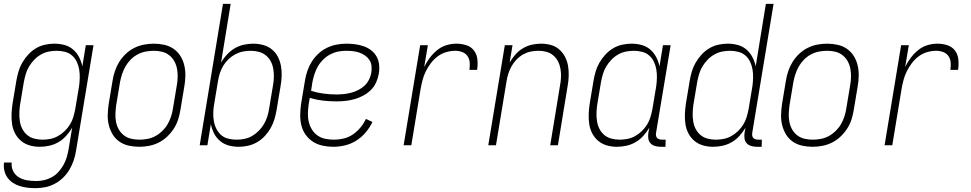

<svg xmlns="http://www.w3.org/2000/svg" viewBox="-25 -755 5045 998"><path d="M160 223Q138 223 117.5 220.5Q97 218 77.5 212Q58 206 41 194.5Q24 183 13 167Q2 151 -2.5 131Q-7 111 -4 90H36Q33 114 43.5 134.5Q54 155 73 166.5Q92 178 115.5 182Q139 186 163 186Q183 186 203.5 181.5Q224 177 243.5 166.5Q263 156 278 139.5Q293 123 304 104Q315 85 321 65Q327 45 331 24L350 -91Q337 -69 319 -49Q301 -29 278.5 -16Q256 -3 231 2.5Q206 8 182 8Q155 8 130 1Q105 -6 85.5 -22Q66 -38 54 -60.5Q42 -83 38 -108.5Q34 -134 35 -161Q36 -188 40 -215L60 -335Q64 -359 71 -383Q78 -407 91 -429.5Q104 -452 122 -471.5Q140 -491 162 -504Q184 -517 208.5 -522.5Q233 -528 257 -528Q285 -528 310.5 -521Q336 -514 355 -497.5Q374 -481 386 -458Q398 -435 403 -410L421 -520H461L370 30Q366 55 357.5 80Q349 105 335.5 127.5Q322 150 302.5 169Q283 188 259 200.5Q235 213 210 218Q185 223 160 223ZM196 -29Q216 -29 236.5 -33Q257 -37 276 -47.5Q295 -58 311 -73.5Q327 -89 338.5 -107.5Q350 -126 356 -146.5Q362 -167 366 -187L386 -307Q389 -329 389.5 -351Q390 -373 386.5 -394Q383 -415 374 -434Q365 -453 349.5 -466.5Q334 -480 313 -485.5Q292 -491 270 -491Q250 -491 229 -487Q208 -483 188.5 -472Q169 -461 153.5 -445Q138 -429 126.5 -410Q115 -391 109 -370.5Q103 -350 99 -329L79 -209Q76 -188 75.5 -166Q75 -144 78.5 -123Q82 -102 91.5 -84Q101 -66 116.5 -53Q132 -40 153 -34.5Q174 -29 196 -29Z M699 8Q671 8 644 2Q617 -4 595.5 -19Q574 -34 560.5 -56.5Q547 -79 540.5 -105Q534 -131 535 -159Q536 -187 540 -215L560 -335Q564 -361 572.5 -386Q581 -411 595 -433.5Q609 -456 629 -475Q649 -494 673 -506Q697 -518 723 -523Q749 -528 774 -528Q802 -528 829 -522Q856 -516 877.5 -501Q899 -486 913 -463.5Q927 -441 933 -415Q939 -389 938.5 -361Q938 -333 933 -305L913 -185Q909 -159 901 -134Q893 -109 878.5 -86.5Q864 -64 844 -45Q824 -26 800 -14Q776 -2 750 3Q724 8 699 8ZM700 -29Q720 -29 741.5 -33Q763 -37 782.5 -47.5Q802 -58 818.5 -74Q835 -90 846 -109Q857 -128 864 -149Q871 -170 874 -191L894 -311Q898 -333 898.5 -355Q899 -377 895 -398Q891 -419 881 -437Q871 -455 854.5 -468Q838 -481 817.5 -486Q797 -491 774 -491Q754 -491 732.5 -487Q711 -483 691 -472.5Q671 -462 655 -446Q639 -430 628 -411Q617 -392 610 -371Q603 -350 599 -329L579 -209Q576 -187 575 -165Q574 -143 578 -122Q582 -101 592 -83Q602 -65 618.5 -52Q635 -39 656 -34Q677 -29 700 -29Z M1216 8Q1188 8 1163 1Q1138 -6 1118.5 -22.5Q1099 -39 1087.5 -62Q1076 -85 1071 -110L1053 0H1013L1134 -735H1174L1124 -429Q1136 -451 1154.5 -471Q1173 -491 1195 -504Q1217 -517 1242 -522.5Q1267 -528 1291 -528Q1318 -528 1343.5 -521Q1369 -514 1388.5 -498Q1408 -482 1419.5 -459.5Q1431 -437 1435.5 -411.5Q1440 -386 1439 -359Q1438 -332 1433 -305L1413 -185Q1409 -161 1402 -137Q1395 -113 1382.5 -90.5Q1370 -68 1352 -48.5Q1334 -29 1311.5 -16Q1289 -3 1264.5 2.5Q1240 8 1216 8ZM1204 -29Q1224 -29 1245 -33Q1266 -37 1285 -48Q1304 -59 1320 -75Q1336 -91 1347 -110Q1358 -129 1364.5 -149.5Q1371 -170 1374 -191L1394 -311Q1398 -332 1398.5 -354Q1399 -376 1395.5 -397Q1392 -418 1382.5 -436Q1373 -454 1357 -467Q1341 -480 1320.5 -485.5Q1300 -491 1278 -491Q1258 -491 1237.5 -487Q1217 -483 1197.5 -472.5Q1178 -462 1162 -446.5Q1146 -431 1135 -412.5Q1124 -394 1117.5 -373.5Q1111 -353 1108 -333L1088 -213Q1084 -191 1083.5 -169Q1083 -147 1086.5 -126Q1090 -105 1099.5 -86Q1109 -67 1124 -53.5Q1139 -40 1160.5 -34.5Q1182 -29 1204 -29Z M1707 8Q1679 8 1651.5 2Q1624 -4 1601.5 -18.5Q1579 -33 1563.5 -55Q1548 -77 1541.5 -103.5Q1535 -130 1535.5 -158.5Q1536 -187 1540 -215L1560 -335Q1564 -361 1572.5 -386Q1581 -411 1595 -433.5Q1609 -456 1629 -475Q1649 -494 1673.5 -506Q1698 -518 1724 -523Q1750 -528 1775 -528Q1798 -528 1821 -525Q1844 -522 1865.5 -514.5Q1887 -507 1904.5 -493.5Q1922 -480 1932.5 -461Q1943 -442 1945.5 -418.5Q1948 -395 1944 -372Q1940 -349 1930 -326.5Q1920 -304 1902 -286.5Q1884 -269 1862 -257.5Q1840 -246 1817 -239.5Q1794 -233 1770.5 -230.5Q1747 -228 1725 -228Q1689 -228 1654 -232Q1619 -236 1585 -246L1579 -209Q1576 -187 1575.5 -164Q1575 -141 1580.5 -119.5Q1586 -98 1597.5 -80Q1609 -62 1626.5 -50Q1644 -38 1666 -33.5Q1688 -29 1711 -29Q1736 -29 1761.5 -35Q1787 -41 1809 -56Q1831 -71 1848.5 -92Q1866 -113 1877 -137L1911 -121Q1897 -92 1876 -67Q1855 -42 1827.5 -24.5Q1800 -7 1769 0.5Q1738 8 1707 8ZM1725 -264Q1743 -264 1762 -266Q1781 -268 1800 -273Q1819 -278 1837 -287Q1855 -296 1869.5 -309.5Q1884 -323 1893 -341Q1902 -359 1905 -377Q1908 -395 1906 -412.5Q1904 -430 1895 -443.5Q1886 -457 1872.5 -466.5Q1859 -476 1843 -481.5Q1827 -487 1810 -489Q1793 -491 1775 -491Q1754 -491 1733 -487Q1712 -483 1692 -472.5Q1672 -462 1655.5 -446Q1639 -430 1628 -411Q1617 -392 1610 -371Q1603 -350 1599 -329L1592 -283Q1623 -273 1656.5 -268.5Q1690 -264 1725 -264Z M2073 0 2159 -520H2199L2180 -407Q2192 -432 2209 -454.5Q2226 -477 2247.5 -494.5Q2269 -512 2295 -520Q2321 -528 2347 -528Q2374 -528 2399 -520Q2424 -512 2439 -492Q2454 -472 2456.5 -445.5Q2459 -419 2455 -392H2415Q2418 -411 2416.5 -430Q2415 -449 2405 -463.5Q2395 -478 2377.5 -484.5Q2360 -491 2341 -491Q2318 -491 2294 -484Q2270 -477 2250 -462Q2230 -447 2214.5 -426.5Q2199 -406 2188 -383.5Q2177 -361 2171 -337.5Q2165 -314 2161 -291L2113 0Z M2513 0 2599 -520H2639L2624 -430Q2637 -452 2654 -471.5Q2671 -491 2693 -504Q2715 -517 2739 -522.5Q2763 -528 2787 -528Q2814 -528 2839 -521Q2864 -514 2882.5 -497.5Q2901 -481 2912.5 -458.5Q2924 -436 2928 -410.5Q2932 -385 2931 -358Q2930 -331 2925 -305L2875 0H2835L2886 -311Q2890 -332 2891 -353.5Q2892 -375 2888.5 -396Q2885 -417 2876 -435Q2867 -453 2851.5 -466.5Q2836 -480 2816 -485.5Q2796 -491 2774 -491Q2754 -491 2734 -487Q2714 -483 2695 -472.5Q2676 -462 2660.5 -446Q2645 -430 2634.5 -411.5Q2624 -393 2617.5 -373Q2611 -353 2608 -333L2553 0Z M3182 8Q3155 8 3130 1Q3105 -6 3085.5 -22Q3066 -38 3054 -60.5Q3042 -83 3038 -108.5Q3034 -134 3035 -161Q3036 -188 3040 -215L3060 -335Q3064 -359 3071 -383Q3078 -407 3091 -429.5Q3104 -452 3122 -471.5Q3140 -491 3162 -504Q3184 -517 3208.5 -522.5Q3233 -528 3257 -528Q3285 -528 3310.5 -521Q3336 -514 3355 -497.5Q3374 -481 3386 -458Q3398 -435 3403 -410L3421 -520H3461L3385 -64Q3384 -57 3385 -50Q3386 -43 3390.5 -38Q3395 -33 3402 -31Q3409 -29 3416 -29H3435L3434 8H3409Q3394 8 3380 4Q3366 0 3356.5 -10Q3347 -20 3345 -34.5Q3343 -49 3345 -64L3350 -91Q3337 -69 3319 -49Q3301 -29 3278.5 -16Q3256 -3 3231 2.5Q3206 8 3182 8ZM3196 -29Q3216 -29 3236.5 -33Q3257 -37 3276 -47.5Q3295 -58 3311 -73.5Q3327 -89 3338.5 -107.5Q3350 -126 3356 -146.5Q3362 -167 3366 -187L3386 -307Q3389 -329 3389.5 -351Q3390 -373 3386.5 -394Q3383 -415 3374 -434Q3365 -453 3349.5 -466.5Q3334 -480 3313 -485.5Q3292 -491 3270 -491Q3250 -491 3229 -487Q3208 -483 3188.5 -472Q3169 -461 3153.5 -445Q3138 -429 3126.5 -410Q3115 -391 3109 -370.5Q3103 -350 3099 -329L3079 -209Q3076 -188 3075.5 -166Q3075 -144 3078.5 -123Q3082 -102 3091.5 -84Q3101 -66 3116.5 -53Q3132 -40 3153 -34.5Q3174 -29 3196 -29Z M3682 8Q3655 8 3630 1Q3605 -6 3585.5 -22Q3566 -38 3554 -60.5Q3542 -83 3538 -108.5Q3534 -134 3535 -161Q3536 -188 3540 -215L3560 -335Q3564 -359 3571 -383Q3578 -407 3591 -429.5Q3604 -452 3622 -471.5Q3640 -491 3662 -504Q3684 -517 3708.5 -522.5Q3733 -528 3757 -528Q3785 -528 3810.5 -521Q3836 -514 3855 -497.5Q3874 -481 3886 -458Q3898 -435 3903 -410L3956 -735H3996L3885 -64Q3884 -57 3885 -50Q3886 -43 3890.5 -38Q3895 -33 3902 -31Q3909 -29 3916 -29H3935L3934 8H3909Q3894 8 3880 4Q3866 0 3856.5 -10Q3847 -20 3845 -34.5Q3843 -49 3845 -64L3850 -91Q3837 -69 3819 -49Q3801 -29 3778.5 -16Q3756 -3 3731 2.5Q3706 8 3682 8ZM3696 -29Q3716 -29 3736.5 -33Q3757 -37 3776 -47.5Q3795 -58 3811 -73.5Q3827 -89 3838.5 -107.5Q3850 -126 3856 -146.5Q3862 -167 3866 -187L3886 -307Q3889 -329 3889.5 -351Q3890 -373 3886.5 -394Q3883 -415 3874 -434Q3865 -453 3849.5 -466.5Q3834 -480 3813 -485.5Q3792 -491 3770 -491Q3750 -491 3729 -487Q3708 -483 3688.5 -472Q3669 -461 3653.5 -445Q3638 -429 3626.5 -410Q3615 -391 3609 -370.5Q3603 -350 3599 -329L3579 -209Q3576 -188 3575.5 -166Q3575 -144 3578.5 -123Q3582 -102 3591.5 -84Q3601 -66 3616.5 -53Q3632 -40 3653 -34.5Q3674 -29 3696 -29Z M4199 8Q4171 8 4144 2Q4117 -4 4095.5 -19Q4074 -34 4060.5 -56.5Q4047 -79 4040.5 -105Q4034 -131 4035 -159Q4036 -187 4040 -215L4060 -335Q4064 -361 4072.5 -386Q4081 -411 4095 -433.5Q4109 -456 4129 -475Q4149 -494 4173 -506Q4197 -518 4223 -523Q4249 -528 4274 -528Q4302 -528 4329 -522Q4356 -516 4377.5 -501Q4399 -486 4413 -463.5Q4427 -441 4433 -415Q4439 -389 4438.5 -361Q4438 -333 4433 -305L4413 -185Q4409 -159 4401 -134Q4393 -109 4378.5 -86.5Q4364 -64 4344 -45Q4324 -26 4300 -14Q4276 -2 4250 3Q4224 8 4199 8ZM4200 -29Q4220 -29 4241.5 -33Q4263 -37 4282.5 -47.5Q4302 -58 4318.5 -74Q4335 -90 4346 -109Q4357 -128 4364 -149Q4371 -170 4374 -191L4394 -311Q4398 -333 4398.5 -355Q4399 -377 4395 -398Q4391 -419 4381 -437Q4371 -455 4354.5 -468Q4338 -481 4317.5 -486Q4297 -491 4274 -491Q4254 -491 4232.5 -487Q4211 -483 4191 -472.5Q4171 -462 4155 -446Q4139 -430 4128 -411Q4117 -392 4110 -371Q4103 -350 4099 -329L4079 -209Q4076 -187 4075 -165Q4074 -143 4078 -122Q4082 -101 4092 -83Q4102 -65 4118.5 -52Q4135 -39 4156 -34Q4177 -29 4200 -29Z M4573 0 4659 -520H4699L4680 -407Q4692 -432 4709 -454.5Q4726 -477 4747.5 -494.5Q4769 -512 4795 -520Q4821 -528 4847 -528Q4874 -528 4899 -520Q4924 -512 4939 -492Q4954 -472 4956.5 -445.5Q4959 -419 4955 -392H4915Q4918 -411 4916.5 -430Q4915 -449 4905 -463.5Q4895 -478 4877.5 -484.5Q4860 -491 4841 -491Q4818 -491 4794 -484Q4770 -477 4750 -462Q4730 -447 4714.5 -426.5Q4699 -406 4688 -383.5Q4677 -361 4671 -337.5Q4665 -314 4661 -291L4613 0Z"/></svg>

Font: Iosevka Extralight
Style: Italic
Weight: 200
Italic angle: -9°
Monospace: yes
Designer: Belleve Invis
Foundry: Belleve Invis
Version: Version 32.5.0; ttfautohint (v1.8.4)